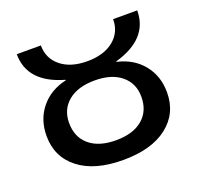

<svg xmlns="http://www.w3.org/2000/svg" viewBox="-99 -630 781 749"><g transform="rotate(-20 292.0 -255.0)"><path d="M42 -180Q42 -248 81 -296Q120 -344 187 -359V-361Q42 -402 42 -520H142Q142 -466 182.5 -433Q223 -400 292 -400Q361 -400 401.5 -433Q442 -466 442 -520H542Q542 -402 397 -361V-359Q464 -344 503 -296Q542 -248 542 -180Q542 -93 476 -41.5Q410 10 292 10Q174 10 108 -41.5Q42 -93 42 -180ZM142 -198Q142 -139 181.5 -105.5Q221 -72 292 -72Q363 -72 402.5 -105.5Q442 -139 442 -198Q442 -254 402 -287Q362 -320 292 -320Q222 -320 182 -287Q142 -254 142 -198Z"/></g></svg>

Font: Mplus 1p Medium
Style: Regular
Weight: 500
Version: Version 1.061